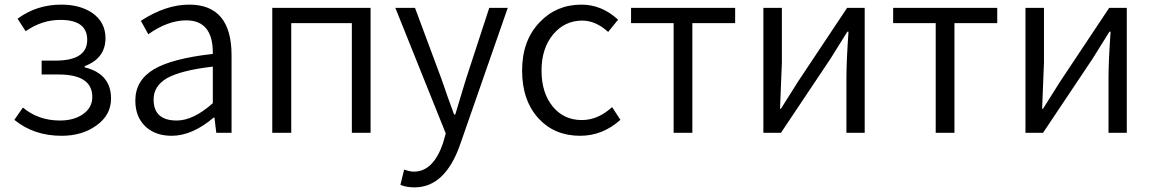

<svg xmlns="http://www.w3.org/2000/svg" viewBox="-20 -574 4985 830"><path d="M42 -56 79 -109Q146 -53 239 -53Q299 -53 338 -80Q379 -108 379 -155Q379 -252 233 -252H160V-312H220Q357 -312 357 -402Q357 -488 241 -488Q161 -488 91 -439L56 -493Q138 -554 245 -554Q326 -554 379 -518Q436 -478 436 -409Q436 -322 346 -288V-283Q460 -255 460 -148Q460 -76 396 -31Q335 13 246 13Q126 13 42 -56Z M610 -26Q565 -68 565 -139Q565 -227 646 -275Q724 -321 900 -341Q902 -486 785 -486Q706 -486 621 -426L589 -484Q696 -554 798 -554Q981 -554 981 -335V0H915L907 -66H904Q811 13 722 13Q653 13 610 -26ZM900 -128V-286Q761 -270 700 -235Q644 -201 644 -144Q644 -53 744 -53Q816 -53 900 -128Z M1157 -540H1582V0H1501V-474H1239V0H1157Z M1711 225 1727 159Q1752 168 1769 168Q1853 168 1895 45L1907 3L1689 -540H1774L1889 -231L1915 -156Q1932 -108 1943 -79H1948L1994 -231L2095 -540H2175L1969 51Q1904 236 1772 236Q1736 236 1711 225Z M2309 -61Q2237 -139 2237 -269Q2237 -400 2314 -479Q2386 -554 2494 -554Q2581 -554 2652 -489L2609 -436Q2555 -485 2497 -485Q2421 -485 2371 -425Q2321 -365 2321 -269Q2321 -173 2369 -114Q2417 -55 2495 -55Q2565 -55 2626 -111L2662 -56Q2585 13 2488 13Q2378 13 2309 -61Z M2892 -474H2708V-540H3158V-474H2973V0H2892Z M3280 -540H3360V-304Q3360 -291 3352 -104H3356L3429 -220L3642 -540H3718V0H3639V-236Q3639 -309 3648 -437H3643Q3595 -359 3570 -320L3356 0H3280Z M4025 -474H3841V-540H4291V-474H4106V0H4025Z M4413 -540H4493V-304Q4493 -291 4485 -104H4489L4562 -220L4775 -540H4851V0H4772V-236Q4772 -309 4781 -437H4776Q4728 -359 4703 -320L4489 0H4413Z"/></svg>

Font: Source Han Sans CN Normal
Style: Regular
Weight: 350
Designer: Ryoko NISHIZUKA 西塚涼子 (kana, bopomofo & ideographs); Paul D. Hunt (Latin, Greek & Cyrillic); Sandoll Communications 산돌커뮤니
Foundry: Adobe
Version: Version 2.004;hotconv 1.0.118;makeotfexe 2.5.65603